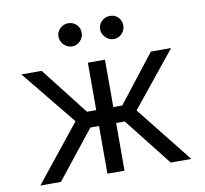

<svg xmlns="http://www.w3.org/2000/svg" viewBox="-82 -839 991 929"><g transform="rotate(-10 413.5 -375.0)"><path d="M42.5 0 264.2 -276.9 45.4 -545.4H145L326.7 -312.5H372.1V-545.4H456.1V-312.5H500L681.6 -545.4H781.2L564 -276.9L784.2 0H683.1L498.5 -234.4H456.1V0H372.1V-234.4H329.6L143.6 0ZM311 -636.2Q288.6 -636.2 271.2 -653.6Q253.9 -670.9 253.9 -693.4Q253.9 -717.8 271.2 -733.9Q288.6 -750 311 -750Q335.4 -750 351.6 -733.9Q367.7 -717.8 367.7 -693.4Q367.7 -670.9 351.6 -653.6Q335.4 -636.2 311 -636.2ZM515.6 -636.2Q493.2 -636.2 475.8 -653.6Q458.5 -670.9 458.5 -693.4Q458.5 -717.8 475.8 -733.9Q493.2 -750 515.6 -750Q540 -750 556.2 -733.9Q572.3 -717.8 572.3 -693.4Q572.3 -670.9 556.2 -653.6Q540 -636.2 515.6 -636.2Z"/></g></svg>

Font: Sahel VF Regular
Style: Regular
Weight: 400
Foundry: Saber Rastikerdar (saber.rastikerdar@gmail.com)
Version: Version 3.4.0